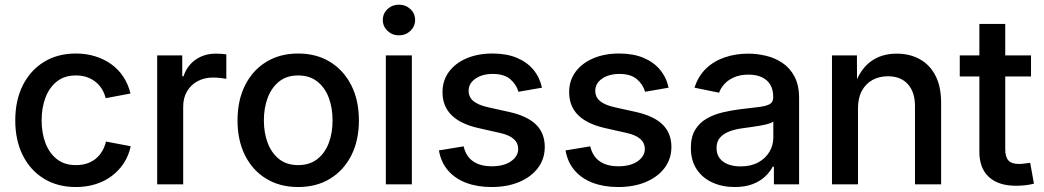

<svg xmlns="http://www.w3.org/2000/svg" viewBox="-20 -772 4370 804"><path d="M297.4 11.2Q221.2 11.2 164.1 -23.7Q106.9 -58.6 75.4 -121.6Q43.9 -184.6 43.9 -267.6Q43.9 -351.6 75.4 -414.6Q106.9 -477.5 164.1 -512.7Q221.2 -547.9 297.4 -547.9Q341.3 -547.9 378.9 -536.1Q416.5 -524.4 446.5 -502.7Q476.6 -481 496.8 -450Q517.1 -418.9 526.4 -380.4L422.4 -360.8Q417.5 -381.8 406.5 -399.4Q395.5 -417 379.9 -429.4Q364.3 -441.9 343.8 -449Q323.2 -456.1 297.9 -456.1Q250 -456.1 218.3 -430.9Q186.5 -405.8 170.4 -363.3Q154.3 -320.8 154.3 -267.6Q154.3 -215.3 170.4 -172.9Q186.5 -130.4 218.3 -105.5Q250 -80.6 297.9 -80.6Q323.2 -80.6 344 -87.4Q364.7 -94.2 380.9 -107.4Q397 -120.6 407.7 -138.9Q418.5 -157.2 423.8 -179.2L527.3 -159.7Q519 -120.1 498.5 -88.9Q478 -57.6 447.8 -34.9Q417.5 -12.2 379.4 -0.5Q341.3 11.2 297.4 11.2Z M638.2 0V-540H743.2V-452.6H748.5Q763.2 -497.1 799.3 -522.2Q835.4 -547.4 883.8 -547.4Q894.5 -547.4 907 -546.6Q919.4 -545.9 927.7 -544.4V-441.9Q921.9 -443.4 905.3 -445.3Q888.7 -447.3 871.6 -447.3Q835.9 -447.3 807.6 -432.1Q779.3 -417 763.2 -389.6Q747.1 -362.3 747.1 -325.2V0Z M1228.5 11.2Q1151.9 11.2 1094.7 -23.7Q1037.6 -58.6 1006.1 -121.3Q974.6 -184.1 974.6 -267.6Q974.6 -351.6 1006.1 -414.6Q1037.6 -477.5 1094.7 -512.7Q1151.9 -547.9 1228.5 -547.9Q1305.2 -547.9 1362.3 -512.7Q1419.4 -477.5 1451.2 -414.6Q1482.9 -351.6 1482.9 -267.6Q1482.9 -184.1 1451.2 -121.3Q1419.4 -58.6 1362.3 -23.7Q1305.2 11.2 1228.5 11.2ZM1228.5 -80.6Q1276.4 -80.6 1308.6 -105.7Q1340.8 -130.9 1356.7 -173.1Q1372.6 -215.3 1372.6 -267.6Q1372.6 -320.3 1356.7 -362.8Q1340.8 -405.3 1308.6 -430.7Q1276.4 -456.1 1228.5 -456.1Q1180.7 -456.1 1148.9 -430.7Q1117.2 -405.3 1101.1 -362.8Q1085 -320.3 1085 -267.6Q1085 -215.3 1101.1 -173.1Q1117.2 -130.9 1148.9 -105.7Q1180.7 -80.6 1228.5 -80.6Z M1595.7 0V-540H1704.6V0ZM1650.4 -624Q1622.6 -624 1602.8 -642.8Q1583 -661.6 1583 -688.5Q1583 -715.3 1602.8 -733.9Q1622.6 -752.4 1650.4 -752.4Q1678.7 -752.4 1698.5 -733.9Q1718.3 -715.3 1718.3 -688.5Q1718.3 -661.6 1698.5 -642.8Q1678.7 -624 1650.4 -624Z M2038.6 11.2Q1979 11.2 1932.4 -6.3Q1885.7 -23.9 1856.2 -58.1Q1826.7 -92.3 1817.9 -142.1L1921.4 -159.2Q1931.2 -117.2 1961.2 -96.4Q1991.2 -75.7 2039.1 -75.7Q2089.8 -75.7 2119.9 -96.7Q2149.9 -117.7 2149.9 -147.9Q2149.9 -173.8 2130.6 -190.4Q2111.3 -207 2073.7 -215.3L1982.9 -235.8Q1907.7 -252.9 1870.4 -290.3Q1833 -327.6 1833 -386.2Q1833 -434.6 1859.6 -470.9Q1886.2 -507.3 1933.6 -527.6Q1981 -547.9 2042.5 -547.9Q2101.6 -547.9 2144.5 -529.8Q2187.5 -511.7 2213.9 -479.7Q2240.2 -447.8 2249.5 -404.8L2150.9 -387.7Q2142.6 -418 2116.9 -440.2Q2091.3 -462.4 2043.5 -462.4Q1999.5 -462.4 1970.9 -442.6Q1942.4 -422.9 1942.4 -392.1Q1942.4 -365.7 1961.9 -349.1Q1981.4 -332.5 2023.9 -322.8L2112.3 -303.2Q2188.5 -286.1 2224.9 -250Q2261.2 -213.9 2261.2 -156.7Q2261.2 -106.9 2232.9 -69.1Q2204.6 -31.2 2154.3 -10Q2104 11.2 2038.6 11.2Z M2568.8 11.2Q2509.3 11.2 2462.6 -6.3Q2416 -23.9 2386.5 -58.1Q2356.9 -92.3 2348.1 -142.1L2451.7 -159.2Q2461.4 -117.2 2491.5 -96.4Q2521.5 -75.7 2569.3 -75.7Q2620.1 -75.7 2650.1 -96.7Q2680.2 -117.7 2680.2 -147.9Q2680.2 -173.8 2660.9 -190.4Q2641.6 -207 2604 -215.3L2513.2 -235.8Q2438 -252.9 2400.6 -290.3Q2363.3 -327.6 2363.3 -386.2Q2363.3 -434.6 2389.9 -470.9Q2416.5 -507.3 2463.9 -527.6Q2511.2 -547.9 2572.8 -547.9Q2631.8 -547.9 2674.8 -529.8Q2717.8 -511.7 2744.1 -479.7Q2770.5 -447.8 2779.8 -404.8L2681.2 -387.7Q2672.9 -418 2647.2 -440.2Q2621.6 -462.4 2573.7 -462.4Q2529.8 -462.4 2501.2 -442.6Q2472.7 -422.9 2472.7 -392.1Q2472.7 -365.7 2492.2 -349.1Q2511.7 -332.5 2554.2 -322.8L2642.6 -303.2Q2718.8 -286.1 2755.1 -250Q2791.5 -213.9 2791.5 -156.7Q2791.5 -106.9 2763.2 -69.1Q2734.9 -31.2 2684.6 -10Q2634.3 11.2 2568.8 11.2Z M3056.6 11.2Q3004.9 11.2 2963.4 -7.6Q2921.9 -26.4 2897.5 -63Q2873 -99.6 2873 -152.8Q2873 -198.7 2890.9 -228.3Q2908.7 -257.8 2938.7 -275.1Q2968.8 -292.5 3005.9 -301.3Q3043 -310.1 3082 -314.9Q3130.4 -320.3 3160.2 -324.2Q3189.9 -328.1 3203.9 -336.4Q3217.8 -344.7 3217.8 -363.8V-366.7Q3217.8 -396 3206.1 -416.5Q3194.3 -437 3171.1 -448.2Q3147.9 -459.5 3114.3 -459.5Q3079.6 -459.5 3054.4 -448.5Q3029.3 -437.5 3013.7 -420.4Q2998 -403.3 2991.2 -383.8L2888.2 -404.8Q2903.8 -453.6 2936.8 -485.1Q2969.7 -516.6 3015.4 -532Q3061 -547.4 3113.3 -547.4Q3149.4 -547.4 3187 -538.6Q3224.6 -529.8 3256.1 -508.8Q3287.6 -487.8 3306.9 -451.7Q3326.2 -415.5 3326.2 -360.8V0H3220.7V-74.2H3215.8Q3205.1 -53.2 3184.6 -33.4Q3164.1 -13.7 3132.3 -1.2Q3100.6 11.2 3056.6 11.2ZM3081.1 -75.2Q3124.5 -75.2 3155.3 -92Q3186 -108.9 3202.1 -136.5Q3218.3 -164.1 3218.3 -195.8V-263.2Q3212.4 -257.8 3197 -253.4Q3181.6 -249 3161.6 -245.6Q3141.6 -242.2 3122.3 -239.5Q3103 -236.8 3088.9 -234.9Q3059.1 -231 3034.4 -221.7Q3009.8 -212.4 2995.1 -195.8Q2980.5 -179.2 2980.5 -151.9Q2980.5 -127 2993.2 -109.9Q3005.9 -92.8 3028.6 -84Q3051.3 -75.2 3081.1 -75.2Z M3572.8 -317.9V0H3463.9V-540H3568.4L3568.8 -407.2H3555.7Q3579.6 -479.5 3624.8 -513.4Q3669.9 -547.4 3734.9 -547.4Q3790 -547.4 3832 -523.9Q3874 -500.5 3897.5 -454.8Q3920.9 -409.2 3920.9 -341.8V0H3811.5V-328.1Q3811.5 -386.7 3781.5 -419.7Q3751.5 -452.6 3698.2 -452.6Q3662.1 -452.6 3633.8 -437.3Q3605.5 -421.9 3589.1 -391.8Q3572.8 -361.8 3572.8 -317.9Z M4297.4 -540V-451.7H3999V-540ZM4081.1 -671.9H4189.5V-146.5Q4189.5 -114.3 4202.9 -99.9Q4216.3 -85.4 4247.6 -85.4Q4256.8 -85.4 4270.5 -87.2Q4284.2 -88.9 4293.9 -90.3L4309.6 -2.9Q4293 1.5 4273.4 3.7Q4253.9 5.9 4235.4 5.9Q4160.6 5.9 4120.8 -31Q4081.1 -67.9 4081.1 -136.2Z"/></svg>

Font: V-Inter
Style: Medium-500
Weight: 500
Designer: Rasmus Andersson
Foundry: rsms
Version: Version 4.000;git-4146feb